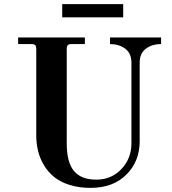

<svg xmlns="http://www.w3.org/2000/svg" viewBox="-20 -894 834 932"><path d="M68 -680V-712H392V-680H328Q314 -680 309 -675Q304 -670 304 -656V-198Q304 -106 339 -64Q374 -22 447 -22Q521 -22 569.5 -73.5Q618 -125 618 -198V-590Q618 -635 588 -657.5Q558 -680 514 -680V-712H762V-680Q718 -680 688 -657.5Q658 -635 658 -590V-208Q658 -111 593.5 -46.5Q529 18 419 18Q364 18 319 4Q274 -10 244 -34Q214 -58 194 -91Q174 -124 165 -160.5Q156 -197 156 -237V-656Q156 -670 151 -675Q146 -680 132 -680ZM282 -810V-874H578V-810Z"/></svg>

Font: Old Standard TT
Style: Bold
Weight: 700
Designer: Alexey Kryukov <alexios@thessalonica.org.ru>
Version: Version 2.2